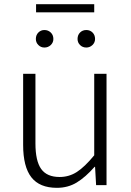

<svg xmlns="http://www.w3.org/2000/svg" viewBox="-20 -888 629 921"><path d="M91 -193V-534H150V-200Q150 -116 177.5 -77.5Q205 -39 266 -39Q311 -39 348.5 -63Q386 -87 432 -143V-534H491V0H441L436 -88H434Q390 -38 348 -12.5Q306 13 253 13Q170 13 130.5 -37.5Q91 -88 91 -193ZM152 -701Q152 -720 164 -732Q176 -744 193 -744Q211 -744 223.5 -732Q236 -720 236 -701Q236 -684 223.5 -672Q211 -660 193 -660Q176 -660 164 -672Q152 -684 152 -701ZM153 -868H432V-829H153ZM352 -701Q352 -720 364 -732Q376 -744 394 -744Q412 -744 424 -732Q436 -720 436 -701Q436 -684 423.5 -672Q411 -660 394 -660Q376 -660 364 -672Q352 -684 352 -701Z"/></svg>

Font: Merged Yaku Han JP Light
Style: Regular
Weight: 300
Designer: Ryoko NISHIZUKA 西塚涼子 (kana, bopomofo & ideographs); Paul D. Hunt (Latin, Greek & Cyrillic); Sandoll Communications 산돌커뮤니
Foundry: Adobe
Version: Version 2.004